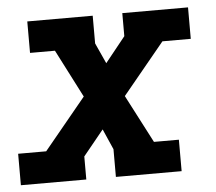

<svg xmlns="http://www.w3.org/2000/svg" viewBox="-47 -567 690 614"><g transform="rotate(-5 298.0 -260.0)"><path d="M-4 0V-101H86L221 -265L142 -419H62V-520H272V-431L302 -365L367 -446V-520H578V-419H487L352 -255L432 -101H512V0H301V-89L272 -155L206 -74V0Z"/></g></svg>

Font: Iosevka Etoile Oblique
Style: Bold
Weight: 700
Italic angle: -9°
Designer: Belleve Invis
Foundry: Belleve Invis
Version: Version 15.5.2; ttfautohint (v1.8.4)